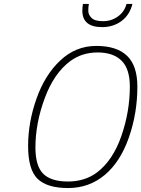

<svg xmlns="http://www.w3.org/2000/svg" viewBox="-20 -941 714 970"><path d="M429 -921Q426 -906 426 -886.5Q426 -867 442.5 -850.5Q459 -834 501 -834Q543 -834 576 -858Q609 -882 619 -921H649Q635 -865 593.5 -834.5Q552 -804 496 -804Q396 -804 396 -887Q396 -903 399 -921ZM469 -69Q550 -130 593 -253.5Q636 -377 636 -504Q636 -593 594 -634.5Q552 -676 473.5 -676Q395 -676 336 -633Q253 -572 206 -445Q159 -318 159 -196Q159 -102 198.5 -63Q238 -24 323 -24Q408 -24 469 -69ZM674 -503Q674 -369 631 -246Q588 -123 509 -57Q430 9 324 9Q218 9 170 -37.5Q122 -84 122 -203.5Q122 -323 164.5 -443Q207 -563 285 -636Q363 -709 466.5 -709Q570 -709 622 -659Q674 -609 674 -503Z"/></svg>

Font: TitilliumWebThinItalic
Style: Thin Italic
Weight: 200
Italic angle: -13°
Version: Version 1.001;PS 57.000;hotconv 1.0.70;makeotf.lib2.5.55311